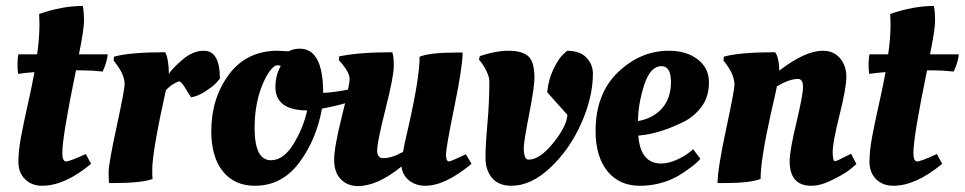

<svg xmlns="http://www.w3.org/2000/svg" viewBox="-20 -614 3251 647"><path d="M343 -431Q341 -406 326 -373Q288 -377 254 -377H236Q190 -154 190 -99Q190 -70 202.5 -70Q215 -70 269 -95L287 -62Q198 12 122 12Q87 12 64.5 -10Q42 -32 42 -68.5Q42 -105 50.5 -151Q59 -197 74 -263.5Q89 -330 96 -371Q59 -368 41 -365Q39 -377 39 -397.5Q39 -418 42 -431H105Q113 -485 113 -533L112 -564V-567Q190 -594 259 -594Q263 -574 263 -544Q263 -514 246 -431Z M355 3H348Q346 -5 346 -33.5Q346 -62 373 -187Q400 -312 400 -330Q400 -361 372 -398L363 -410L364 -423Q418 -438 537 -438Q549 -412 549 -365Q560 -383 595 -413Q630 -443 667 -443Q721 -443 721 -349Q716 -343 707.5 -333.5Q699 -324 673.5 -307Q648 -290 624 -286Q623 -286 607 -313Q591 -340 583 -340Q558 -331 539 -310Q493 -103 493 -42Q493 -20 494 -11Q459 3 355 3Z M839 12Q770 12 731 -36.5Q692 -85 692 -172Q692 -283 751.5 -363Q811 -443 916 -443L952 -441Q969 -450 990 -450Q1069 -450 1069 -301Q1110 -303 1152 -312L1168 -316L1174 -277Q1141 -263 1085 -252L1065 -248Q1046 -143 988 -65.5Q930 12 839 12ZM893 -74Q935 -74 968.5 -128Q1002 -182 1015 -242Q908 -242 908 -322Q908 -354 921 -382L926 -392Q922 -394 916 -394Q910 -394 907 -392Q882 -376 860 -317Q838 -258 838 -182Q838 -74 893 -74Z M1122 -411 1123 -424Q1191 -438 1302 -438Q1307 -425 1307 -391Q1307 -357 1279 -246Q1251 -135 1251 -108Q1251 -81 1271 -81Q1300 -81 1338 -102Q1342 -126 1358 -194Q1394 -354 1394 -423Q1429 -437 1520 -437H1539Q1539 -390 1511 -253.5Q1483 -117 1483 -93.5Q1483 -70 1493 -70Q1499 -70 1550 -94L1569 -62Q1480 12 1413 12Q1381 12 1358.5 -6Q1336 -24 1333 -53Q1252 13 1186 13Q1151 13 1128.5 -10Q1106 -33 1106 -75.5Q1106 -118 1132 -221.5Q1158 -325 1158 -348.5Q1158 -372 1122 -411Z M1781 -351Q1781 -321 1763 -228.5Q1745 -136 1745 -116Q1745 -76 1761 -76Q1799 -76 1844.5 -132.5Q1890 -189 1892 -227L1824 -303Q1828 -346 1845 -381Q1862 -416 1877 -430L1891 -443Q1934 -443 1956 -420Q1978 -397 1978 -366Q1978 -287 1939 -199Q1900 -111 1835 -49.5Q1770 12 1703 12Q1661 12 1638.5 -14Q1616 -40 1616 -82.5Q1616 -125 1622.5 -197Q1629 -269 1629 -340Q1629 -356 1617.5 -378Q1606 -400 1594 -413L1597 -425Q1651 -443 1694.5 -443Q1738 -443 1759.5 -425Q1781 -407 1781 -351Z M1987 -173Q1987 -298 2062.5 -370.5Q2138 -443 2234 -443Q2293 -443 2331 -414Q2369 -385 2369 -336.5Q2369 -288 2344.5 -255Q2320 -222 2285 -204Q2214 -169 2155 -160L2131 -157Q2138 -63 2208 -63Q2232 -63 2259 -75Q2286 -87 2301 -99L2316 -111L2340 -79Q2332 -68 2308 -50Q2284 -32 2263 -20Q2205 12 2136 12Q2067 12 2027 -37Q1987 -86 1987 -173ZM2209 -391Q2171 -391 2150.5 -326.5Q2130 -262 2130 -206Q2181 -215 2211 -249Q2241 -283 2241 -337Q2241 -391 2209 -391Z M2417 3H2398Q2398 -44 2426.5 -177Q2455 -310 2455 -328Q2455 -361 2427 -398L2418 -410L2419 -423Q2473 -438 2592 -438Q2605 -421 2606 -376Q2693 -443 2753 -443Q2789 -443 2810.5 -418Q2832 -393 2832 -355.5Q2832 -318 2809 -226Q2786 -134 2786 -102.5Q2786 -71 2794 -71Q2800 -71 2836 -90L2848 -96L2866 -61Q2857 -53 2842 -41Q2827 -29 2786.5 -8.5Q2746 12 2714 12Q2641 12 2641 -71Q2641 -106 2663.5 -200Q2686 -294 2686 -321Q2686 -348 2669 -348Q2640 -348 2598 -323Q2595 -306 2578 -233Q2543 -76 2543 -11Q2508 3 2417 3Z M3211 -431Q3209 -406 3194 -373Q3156 -377 3122 -377H3104Q3058 -154 3058 -99Q3058 -70 3070.5 -70Q3083 -70 3137 -95L3155 -62Q3066 12 2990 12Q2955 12 2932.5 -10Q2910 -32 2910 -68.5Q2910 -105 2918.5 -151Q2927 -197 2942 -263.5Q2957 -330 2964 -371Q2927 -368 2909 -365Q2907 -377 2907 -397.5Q2907 -418 2910 -431H2973Q2981 -485 2981 -533L2980 -564V-567Q3058 -594 3127 -594Q3131 -574 3131 -544Q3131 -514 3114 -431Z"/></svg>

Font: Oleo Script Swash Caps
Style: Regular
Weight: 400
Designer: Soytutype
Foundry: Soytutype
Version: Version 1.002